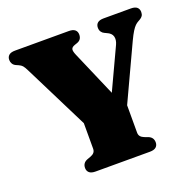

<svg xmlns="http://www.w3.org/2000/svg" viewBox="-124 -826 959 952"><g transform="rotate(-20 355.5 -350.0)"><path d="M463 -215.5 277 -190 80 -584.5Q70 -605 63 -612.8Q56 -620.5 44.5 -625.5L31 -631.5Q20 -636.5 14.5 -645.8Q9 -655 9 -666Q9 -682 19.5 -691Q30 -700 52 -700H335.5Q357.5 -700 368 -691Q378.5 -682 378.5 -666Q378.5 -638 352.5 -629.5L339.5 -625Q324 -619.5 321.5 -609.5Q319 -599.5 328.5 -577.5L460 -273L383.5 -237L532.5 -556Q543 -579 538 -597.5Q533 -616 509 -626L497.5 -631.5Q488.5 -635.5 482.5 -644.2Q476.5 -653 476.5 -666Q476.5 -682 487 -691Q497.5 -700 519.5 -700H663Q685 -700 695.2 -691Q705.5 -682 705.5 -666Q705.5 -654 700.5 -646.2Q695.5 -638.5 685 -632.5L677 -628Q667.5 -623 659 -614.8Q650.5 -606.5 640.8 -591Q631 -575.5 617.5 -547ZM249.5 -259.5H481.5V-111Q481.5 -98.5 488 -90.8Q494.5 -83 507 -78L526 -71Q552 -61 552 -34Q552 -18.5 541.5 -9.2Q531 0 509 0H222Q200 0 189.5 -9.2Q179 -18.5 179 -34Q179 -61 205 -71L224 -78Q237 -83 243.2 -90.8Q249.5 -98.5 249.5 -111Z"/></g></svg>

Font: Fraunces
Style: Regular
Weight: 900
Version: Version 1.000;[b76b70a41]